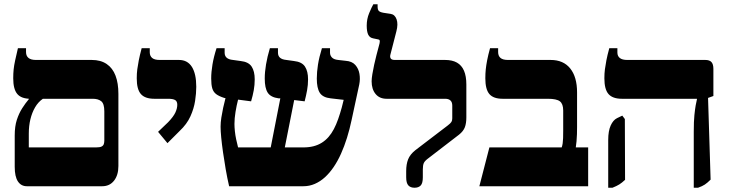

<svg xmlns="http://www.w3.org/2000/svg" viewBox="-20 -873 3424 900"><path d="M106 0Q79 0 64 -22.5Q49 -45 49 -91V-238Q49 -281 59 -311.5Q69 -342 84 -365.5Q99 -389 115 -408V-457H181V-410Q159 -395 144.5 -370Q130 -345 122.5 -314Q115 -283 115 -247V-182H430Q448 -182 456 -186Q464 -190 466.5 -197.5Q469 -205 469 -214V-351Q469 -387 454.5 -398.5Q440 -410 415 -410H123Q80 -410 61 -432.5Q42 -455 42 -506Q42 -529 44 -548Q46 -567 51 -590Q56 -613 64 -647H102V-629Q102 -611 113.5 -601.5Q125 -592 148 -592H410Q452 -592 480 -573Q508 -554 521.5 -518.5Q535 -483 535 -433V-95Q535 -52 514.5 -26Q494 0 459 0Z M765 -202 721 -255 768 -300Q793 -326 802 -345.5Q811 -365 811 -382Q811 -398 801 -404Q791 -410 768 -410H703Q660 -410 640.5 -432Q621 -454 621 -506Q621 -529 623.5 -548Q626 -567 630.5 -590Q635 -613 644 -647H682V-628Q682 -611 693 -601.5Q704 -592 728 -592H819Q859 -592 879.5 -559.5Q900 -527 900 -466Q900 -436 894.5 -400Q889 -364 872.5 -327.5Q856 -291 822 -259Z M1054 0Q1045 -39 1038 -79.5Q1031 -120 1025.5 -158.5Q1020 -197 1017 -228Q1014 -259 1014 -279Q1014 -299 1017.5 -321.5Q1021 -344 1026 -367.5Q1031 -391 1037 -413L1031 -414Q1006 -422 993 -432Q980 -442 975 -459Q970 -476 970 -505Q970 -535 976 -571Q982 -607 995 -647H1033V-626Q1033 -611 1042.5 -602.5Q1052 -594 1072 -592L1108 -587Q1145 -583 1159.5 -561Q1174 -539 1174 -501Q1174 -475 1169.5 -450Q1165 -425 1157 -398L1096 -406Q1089 -379 1084 -348.5Q1079 -318 1079 -292Q1079 -277 1081 -258Q1083 -239 1087 -220Q1091 -201 1096 -182H1249L1294 -412H1286Q1249 -417 1235 -438.5Q1221 -460 1221 -505Q1221 -535 1227 -571Q1233 -607 1245 -647H1283V-626Q1283 -611 1292.5 -602.5Q1302 -594 1322 -592L1358 -587Q1395 -583 1409.5 -561Q1424 -539 1424 -501Q1424 -475 1419.5 -450Q1415 -425 1408 -398L1359 -404L1315 -182H1401Q1428 -182 1449.5 -187.5Q1471 -193 1488.5 -204Q1506 -215 1520 -231Q1534 -247 1545 -268Q1556 -289 1565 -314.5Q1574 -340 1582 -369L1591 -405L1530 -412Q1493 -416 1479 -438Q1465 -460 1465 -505Q1465 -535 1470.5 -570Q1476 -605 1489 -647H1527V-626Q1527 -613 1536 -603.5Q1545 -594 1565 -592L1600 -588Q1630 -586 1645.5 -568.5Q1661 -551 1665 -526.5Q1669 -502 1664 -477L1628 -310Q1619 -267 1606.5 -227Q1594 -187 1578.5 -152.5Q1563 -118 1544 -90Q1525 -62 1503 -42Q1481 -22 1455.5 -11Q1430 0 1402 0Z M1923 7Q1904 7 1894 -4Q1884 -15 1884 -42V-71Q1884 -103 1893 -126Q1902 -149 1927 -169L2079 -285Q2092 -295 2096 -301.5Q2100 -308 2100 -318V-378Q2100 -394 2091.5 -402Q2083 -410 2067 -410H1792Q1759 -410 1740.5 -432.5Q1722 -455 1722 -492Q1722 -505 1725.5 -526Q1729 -547 1734 -570Q1739 -593 1744.5 -614Q1750 -635 1754 -650Q1758 -665 1759 -669Q1761 -679 1760 -683Q1759 -687 1754 -688L1730 -693Q1713 -696 1706 -710.5Q1699 -725 1699 -753Q1699 -784 1710.5 -811.5Q1722 -839 1730 -853H1750V-842Q1750 -828 1755.5 -822Q1761 -816 1778 -813L1811 -808Q1831 -805 1839 -782.5Q1847 -760 1838 -726L1810 -617Q1807 -606 1811.5 -599Q1816 -592 1831 -592H2066Q2100 -592 2122 -579.5Q2144 -567 2155 -541.5Q2166 -516 2166 -477V-323Q2166 -295 2159 -276.5Q2152 -258 2132 -242L1989 -132Q1971 -119 1966.5 -108.5Q1962 -98 1962 -79V-42Q1962 -14 1952 -3.5Q1942 7 1923 7Z M2227 0 2274 -182H2613Q2616 -191 2617.5 -201Q2619 -211 2619.5 -225.5Q2620 -240 2620 -262V-355Q2620 -386 2604.5 -398Q2589 -410 2548 -410H2336Q2293 -410 2274 -432Q2255 -454 2255 -506Q2255 -529 2257 -548Q2259 -567 2263.5 -590.5Q2268 -614 2277 -647H2315V-629Q2315 -611 2326 -601.5Q2337 -592 2361 -592H2561Q2621 -592 2653 -552Q2685 -512 2685 -440V-278Q2685 -262 2684.5 -244.5Q2684 -227 2682.5 -211Q2681 -195 2679 -182H2737V0Z M3232 7V-255Q3232 -305 3235 -333.5Q3238 -362 3241 -379Q3244 -396 3247 -408V-410H2895Q2852 -410 2832.5 -432Q2813 -454 2813 -506Q2813 -529 2815.5 -548Q2818 -567 2822.5 -590.5Q2827 -614 2836 -647H2874V-627Q2874 -610 2885.5 -601Q2897 -592 2920 -592H3286Q3306 -592 3315 -582Q3324 -572 3324 -550V-423L3299 -414L3311 -31Q3296 -16 3284 -8Q3272 0 3252 7ZM2831 7V-217Q2831 -259 2842.5 -284.5Q2854 -310 2872 -319L2897 -331L2909 -315L2910 -30Q2895 -16 2883 -8.5Q2871 -1 2851 7Z"/></svg>

Font: Noto Serif Hebrew ExtraBold
Style: Regular
Weight: 800
Version: Version 2.003